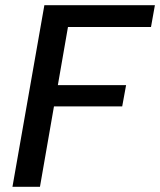

<svg xmlns="http://www.w3.org/2000/svg" viewBox="-20 -720 617 740"><path d="M28 0 151 -700H577L562 -616H242L203 -392H466L451 -310H188L134 0Z"/></svg>

Font: DeepMind Sans Medium
Style: Italic
Weight: 500
Italic angle: -10°
Designer: Jonny Pinhorn / Modifications: Colophon Foundry
Foundry: Colophon Foundry
Version: Version 1.002; ttfautohint (v1.8.2)